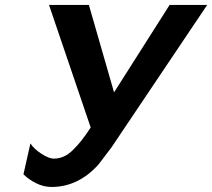

<svg xmlns="http://www.w3.org/2000/svg" viewBox="-20 -742 852 771"><path d="M812 -722.2 428.2 -150.9 376 -82Q294.4 8.8 187 8.8Q155.3 8.8 125 -6.3Q94.7 -21.5 74.2 -42L102.1 -166Q116.7 -143.6 146.7 -124.3Q176.8 -105 195.8 -105Q216.8 -105 236.1 -113.5Q255.4 -122.1 273.9 -140.6Q292.5 -159.2 308.1 -179Q323.7 -198.7 344.2 -230L176.8 -722.2H336.9L438 -371.1L661.1 -722.2Z"/></svg>

Font: Perun
Style: Bold Italic
Weight: 700
Italic angle: -12°
Foundry: Copyright (c) Stefan Peev, Context Ltd, 2016
Version: Version 001.000